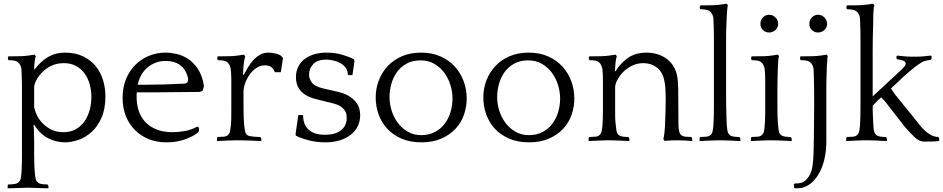

<svg xmlns="http://www.w3.org/2000/svg" viewBox="-20 -760 5108 1040"><path d="M168 -384Q197 -425 238.5 -450Q280 -475 331 -475Q388 -475 429.5 -455Q471 -435 498 -402Q525 -369 538 -326.5Q551 -284 551 -238Q551 -170 530 -122.5Q509 -75 476.5 -45.5Q444 -16 405.5 -2.5Q367 11 332 11Q284 11 240 -11.5Q196 -34 165 -85L162 -83Q163 -69 164 -50Q165 -31 165 5Q165 46 165 71.5Q165 97 165.5 115Q166 133 166.5 147.5Q167 162 169 179Q171 199 173.5 210Q176 221 184 227Q192 235 206.5 237Q221 239 236 239L241 243L243 257L241 260Q234 260 220 259.5Q206 259 190 258.5Q174 258 160 257.5Q146 257 139 257H125Q118 257 103.5 257.5Q89 258 73.5 258.5Q58 259 43.5 259.5Q29 260 22 260L21 257L22 242L26 239Q42 239 57 237Q72 235 81 227Q89 220 91.5 209.5Q94 199 96 179Q97 166 97.5 153.5Q98 141 98.5 124Q99 107 99 84Q99 61 99 28V-205Q99 -245 99 -272Q99 -299 98.5 -319Q98 -339 97.5 -354.5Q97 -370 96 -386Q95 -397 90.5 -405.5Q86 -414 83 -417Q73 -429 58 -431.5Q43 -434 27 -434L23 -438V-452L27 -455H45Q62 -455 88 -455.5Q114 -456 133 -459L168 -464L174 -455Q172 -451 170.5 -442.5Q169 -434 167.5 -423.5Q166 -413 165.5 -402.5Q165 -392 165 -385ZM475 -236Q475 -270 466 -303Q457 -336 438.5 -361.5Q420 -387 392 -402.5Q364 -418 326 -418Q288 -418 259 -404Q230 -390 209.5 -369.5Q189 -349 177.5 -327Q166 -305 165 -289V-179Q168 -163 178 -140Q188 -117 207.5 -95.5Q227 -74 256 -59Q285 -44 324 -44Q363 -44 391.5 -60.5Q420 -77 438.5 -104Q457 -131 466 -165.5Q475 -200 475 -236Z M1078 -269 1062 -262Q1008 -262 951 -261Q894 -260 839 -260H721Q720 -253 720 -246.5Q720 -240 720 -234Q720 -196 731 -161.5Q742 -127 765.5 -101Q789 -75 826 -59.5Q863 -44 916 -44Q947 -44 982.5 -50.5Q1018 -57 1048 -74L1058 -68V-50L1048 -39Q1024 -20 980 -4.5Q936 11 882 11Q829 11 785.5 -6.5Q742 -24 710.5 -56Q679 -88 661.5 -132Q644 -176 644 -230Q644 -285 662 -330Q680 -375 711.5 -407Q743 -439 785.5 -457Q828 -475 877 -475Q903 -475 935.5 -468Q968 -461 998 -441.5Q1028 -422 1052 -386.5Q1076 -351 1085 -293ZM878 -430Q846 -430 820.5 -419.5Q795 -409 775.5 -391.5Q756 -374 743.5 -350.5Q731 -327 726 -301H765Q819 -301 870 -302.5Q921 -304 977 -307Q990 -308 994.5 -314Q999 -320 999 -328Q999 -334 998 -339Q997 -344 995 -349Q984 -387 954 -408.5Q924 -430 878 -430Z M1300 -354Q1310 -373 1322.5 -394Q1335 -415 1351 -433Q1367 -451 1387.5 -463Q1408 -475 1434 -475Q1452 -475 1474.5 -469.5Q1497 -464 1505 -455L1513 -446L1501 -369H1468Q1465 -383 1452.5 -394.5Q1440 -406 1414 -406Q1389 -406 1368 -391.5Q1347 -377 1331.5 -355Q1316 -333 1307.5 -308.5Q1299 -284 1299 -264V-175Q1299 -153 1299.5 -139.5Q1300 -126 1300.5 -116.5Q1301 -107 1301.5 -100.5Q1302 -94 1302 -87L1303 -78Q1305 -63 1307.5 -49.5Q1310 -36 1318 -29Q1323 -25 1332.5 -23Q1342 -21 1352.5 -20Q1363 -19 1373 -18.5Q1383 -18 1389 -18L1394 -13L1396 0L1394 4Q1387 4 1371.5 3Q1356 2 1339 1.5Q1322 1 1306.5 0.5Q1291 0 1284 0H1260Q1253 0 1238.5 0.5Q1224 1 1208 1.5Q1192 2 1177.5 3Q1163 4 1156 4L1155 0L1156 -14L1160 -18Q1176 -18 1191.5 -19.5Q1207 -21 1215 -29Q1223 -36 1225.5 -47Q1228 -58 1230 -78L1231 -87Q1232 -97 1232.5 -112Q1233 -127 1233 -163V-286Q1233 -307 1233 -321.5Q1233 -336 1232.5 -347Q1232 -358 1231.5 -367Q1231 -376 1230 -386Q1228 -397 1224 -405.5Q1220 -414 1217 -417Q1207 -429 1192 -431.5Q1177 -434 1161 -434L1157 -438V-452L1161 -455H1179Q1196 -455 1222 -455.5Q1248 -456 1267 -459L1302 -464L1308 -455Q1302 -434 1299.5 -407Q1297 -380 1297 -355Z M1801 -265Q1843 -256 1868.5 -240.5Q1894 -225 1908 -207Q1922 -189 1926.5 -170.5Q1931 -152 1931 -136Q1931 -104 1918 -77Q1905 -50 1880.5 -30.5Q1856 -11 1821 0Q1786 11 1742 11Q1693 11 1650.5 -0.5Q1608 -12 1583 -25L1581 -34L1596 -137H1619L1622 -133Q1622 -85 1652 -57.5Q1682 -30 1739 -30Q1773 -30 1796 -38Q1819 -46 1832.5 -59Q1846 -72 1852 -87Q1858 -102 1858 -116Q1858 -125 1857 -136.5Q1856 -148 1849 -159.5Q1842 -171 1828 -181.5Q1814 -192 1788 -199L1692 -223Q1659 -231 1638 -244Q1617 -257 1605 -272.5Q1593 -288 1588 -305.5Q1583 -323 1583 -341Q1583 -374 1596 -399.5Q1609 -425 1631.5 -441.5Q1654 -458 1684 -466.5Q1714 -475 1749 -475Q1796 -475 1835.5 -463Q1875 -451 1897 -439L1900 -430L1889 -353H1868L1864 -356Q1864 -379 1851.5 -394.5Q1839 -410 1821 -419.5Q1803 -429 1783 -433Q1763 -437 1748 -437Q1698 -437 1676 -412Q1654 -387 1654 -356Q1654 -333 1669.5 -312.5Q1685 -292 1730 -281Z M2261 -475Q2320 -475 2366 -454.5Q2412 -434 2443.5 -399.5Q2475 -365 2491.5 -320Q2508 -275 2508 -227Q2508 -181 2493 -138Q2478 -95 2447 -62Q2416 -29 2370 -9Q2324 11 2263 11Q2200 11 2153 -10Q2106 -31 2075.5 -65Q2045 -99 2030 -142.5Q2015 -186 2015 -232Q2015 -281 2032 -325Q2049 -369 2080.5 -402.5Q2112 -436 2157.5 -455.5Q2203 -475 2261 -475ZM2262 -28Q2304 -28 2336 -45Q2368 -62 2389 -90Q2410 -118 2420.5 -153.5Q2431 -189 2431 -227Q2431 -263 2419.5 -300Q2408 -337 2386 -366.5Q2364 -396 2332 -414.5Q2300 -433 2258 -433Q2214 -433 2182.5 -415.5Q2151 -398 2130.5 -370Q2110 -342 2100 -306Q2090 -270 2090 -234Q2090 -197 2101.5 -160.5Q2113 -124 2135 -94.5Q2157 -65 2189 -46.5Q2221 -28 2262 -28Z M2844 -475Q2903 -475 2949 -454.5Q2995 -434 3026.5 -399.5Q3058 -365 3074.5 -320Q3091 -275 3091 -227Q3091 -181 3076 -138Q3061 -95 3030 -62Q2999 -29 2953 -9Q2907 11 2846 11Q2783 11 2736 -10Q2689 -31 2658.5 -65Q2628 -99 2613 -142.5Q2598 -186 2598 -232Q2598 -281 2615 -325Q2632 -369 2663.5 -402.5Q2695 -436 2740.5 -455.5Q2786 -475 2844 -475ZM2845 -28Q2887 -28 2919 -45Q2951 -62 2972 -90Q2993 -118 3003.5 -153.5Q3014 -189 3014 -227Q3014 -263 3002.5 -300Q2991 -337 2969 -366.5Q2947 -396 2915 -414.5Q2883 -433 2841 -433Q2797 -433 2765.5 -415.5Q2734 -398 2713.5 -370Q2693 -342 2683 -306Q2673 -270 2673 -234Q2673 -197 2684.5 -160.5Q2696 -124 2718 -94.5Q2740 -65 2772 -46.5Q2804 -28 2845 -28Z M3314 -374Q3340 -417 3381 -446Q3422 -475 3483 -475Q3511 -475 3539 -467Q3567 -459 3590.5 -442Q3614 -425 3629.5 -398.5Q3645 -372 3650 -336Q3653 -310 3653.5 -281Q3654 -252 3654 -223Q3654 -187 3654.5 -150.5Q3655 -114 3655 -78Q3657 -55 3660 -44.5Q3663 -34 3669 -29Q3678 -21 3693.5 -19.5Q3709 -18 3725 -18L3728 -14L3730 0L3728 4Q3711 2 3690 1Q3669 0 3649 0Q3611 0 3580 3L3573 -7Q3577 -20 3579 -41Q3581 -62 3582 -78Q3584 -120 3585 -160.5Q3586 -201 3586 -228Q3586 -251 3584.5 -278Q3583 -305 3578 -325Q3568 -372 3537 -395Q3506 -418 3465 -418Q3432 -418 3403.5 -404Q3375 -390 3355 -369.5Q3335 -349 3323.5 -326.5Q3312 -304 3312 -288V-175Q3312 -153 3312 -139Q3312 -125 3312.5 -115Q3313 -105 3314 -96.5Q3315 -88 3316 -78Q3318 -57 3320.5 -46.5Q3323 -36 3331 -29Q3339 -22 3353.5 -20Q3368 -18 3383 -18L3388 -13L3390 0L3388 4Q3381 4 3367 3Q3353 2 3337 1.5Q3321 1 3307 0.5Q3293 0 3286 0H3272Q3265 0 3250.5 0.5Q3236 1 3220.5 1.5Q3205 2 3190.5 3Q3176 4 3169 4L3168 0L3169 -14L3173 -18Q3189 -18 3204.5 -19.5Q3220 -21 3228 -29Q3236 -36 3238.5 -47Q3241 -58 3243 -78Q3244 -94 3245 -110.5Q3246 -127 3246 -163V-286Q3246 -307 3246 -321.5Q3246 -336 3245.5 -347Q3245 -358 3244.5 -367Q3244 -376 3243 -386Q3241 -397 3237 -405.5Q3233 -414 3230 -417Q3220 -429 3205 -431.5Q3190 -434 3174 -434L3170 -438V-452L3174 -455H3192Q3209 -455 3235 -455.5Q3261 -456 3280 -459L3315 -464L3321 -455Q3316 -442 3314 -419.5Q3312 -397 3311 -376Z M3771 -727 3775 -731H3793Q3810 -731 3836 -731.5Q3862 -732 3881 -735L3917 -740L3923 -731Q3921 -727 3920 -716.5Q3919 -706 3918 -694Q3917 -682 3916.5 -671Q3916 -660 3916 -654Q3915 -638 3914.5 -624Q3914 -610 3913.5 -591Q3913 -572 3913 -545Q3913 -518 3913 -476V-258Q3913 -216 3913.5 -189Q3914 -162 3914.5 -143Q3915 -124 3915.5 -110Q3916 -96 3917 -78Q3919 -57 3921.5 -46.5Q3924 -36 3932 -29Q3940 -22 3954.5 -20Q3969 -18 3984 -18L3989 -13L3991 0L3989 4Q3982 4 3968 3Q3954 2 3938 1.5Q3922 1 3908 0.5Q3894 0 3887 0H3873Q3866 0 3851.5 0.5Q3837 1 3821.5 1.5Q3806 2 3791.5 3Q3777 4 3770 4L3769 0L3770 -14L3774 -18Q3790 -18 3805.5 -19.5Q3821 -21 3829 -29Q3837 -36 3839.5 -47Q3842 -58 3844 -78Q3845 -91 3845.5 -104Q3846 -117 3846.5 -134.5Q3847 -152 3847 -175.5Q3847 -199 3847 -234V-474Q3847 -515 3847 -543.5Q3847 -572 3846.5 -593Q3846 -614 3845.5 -630Q3845 -646 3844 -662Q3843 -673 3838.5 -681Q3834 -689 3831 -693Q3821 -704 3806 -707Q3791 -710 3775 -710L3771 -714Z M4267 4Q4260 4 4246 3Q4232 2 4216 1.5Q4200 1 4186 0.5Q4172 0 4165 0H4151Q4144 0 4129.5 0.5Q4115 1 4099.5 1.5Q4084 2 4069.5 3Q4055 4 4048 4L4047 0L4048 -14L4052 -18Q4068 -18 4083.5 -19.5Q4099 -21 4107 -29Q4115 -36 4117.5 -47Q4120 -58 4122 -78Q4123 -94 4124 -110.5Q4125 -127 4125 -163V-286Q4125 -307 4125 -321.5Q4125 -336 4124.5 -347Q4124 -358 4123.5 -367Q4123 -376 4122 -386Q4120 -397 4116 -405.5Q4112 -414 4109 -417Q4099 -429 4084 -431.5Q4069 -434 4053 -434L4049 -438V-452L4053 -455H4071Q4088 -455 4114 -455.5Q4140 -456 4159 -459L4194 -464L4200 -455Q4198 -451 4196.5 -441Q4195 -431 4194.5 -419.5Q4194 -408 4193.5 -397Q4193 -386 4193 -380Q4193 -372 4192.5 -364.5Q4192 -357 4192 -347Q4192 -337 4191.5 -323Q4191 -309 4191 -287V-175Q4191 -153 4191.5 -139Q4192 -125 4192.5 -115Q4193 -105 4193.5 -96.5Q4194 -88 4195 -78Q4197 -57 4199.5 -46.5Q4202 -36 4210 -29Q4218 -22 4232.5 -20Q4247 -18 4262 -18L4267 -13L4269 0ZM4099 -631Q4099 -651 4112.5 -665.5Q4126 -680 4146 -680Q4166 -680 4180.5 -665.5Q4195 -651 4195 -631Q4195 -611 4180.5 -597.5Q4166 -584 4146 -584Q4126 -584 4112.5 -597.5Q4099 -611 4099 -631Z M4314 -452 4318 -455H4336Q4353 -455 4379 -455.5Q4405 -456 4424 -459L4459 -464L4464 -455Q4462 -451 4461.5 -441Q4461 -431 4460 -419Q4459 -407 4458.5 -396Q4458 -385 4458 -378Q4458 -369 4457.5 -358Q4457 -347 4456.5 -330.5Q4456 -314 4456 -290Q4456 -266 4456 -232V4Q4456 51 4447.5 93Q4439 135 4422.5 168Q4406 201 4382 224.5Q4358 248 4326 257Q4316 259 4308 259.5Q4300 260 4290 260L4282 258L4280 239L4284 234Q4304 234 4319.5 230.5Q4335 227 4350 210Q4373 186 4379.5 148Q4386 110 4387 62Q4387 56 4387.5 35.5Q4388 15 4388.5 -12.5Q4389 -40 4389 -70.5Q4389 -101 4389.5 -128.5Q4390 -156 4390 -176.5Q4390 -197 4390 -204Q4390 -214 4390 -237Q4390 -260 4389.5 -287Q4389 -314 4388.5 -341Q4388 -368 4387 -385Q4386 -396 4381.5 -405Q4377 -414 4374 -417Q4364 -429 4349 -431.5Q4334 -434 4318 -434L4314 -438ZM4364 -631Q4364 -651 4377.5 -665.5Q4391 -680 4411 -680Q4431 -680 4445.5 -665.5Q4460 -651 4460 -631Q4460 -611 4445.5 -597.5Q4431 -584 4411 -584Q4391 -584 4377.5 -597.5Q4364 -611 4364 -631Z M4565 -727 4569 -731H4587Q4604 -731 4630 -731.5Q4656 -732 4675 -735L4710 -740L4716 -731Q4714 -727 4713 -716.5Q4712 -706 4711 -694Q4710 -682 4710 -671Q4710 -660 4710 -654Q4710 -638 4709.5 -624Q4709 -610 4708.5 -591Q4708 -572 4707.5 -545Q4707 -518 4707 -476V-238L4826 -348Q4828 -350 4835.5 -357Q4843 -364 4851 -371.5Q4859 -379 4866.5 -386.5Q4874 -394 4877 -397Q4886 -407 4886 -415Q4886 -427 4870.5 -432Q4855 -437 4840 -439L4836 -443V-455L4840 -459Q4859 -457 4878 -455Q4897 -453 4917 -453H4945Q4964 -453 4983.5 -455Q5003 -457 5023 -459L5026 -455V-441L5021 -436Q5011 -434 4997 -431.5Q4983 -429 4972 -422Q4957 -413 4940.5 -400.5Q4924 -388 4907.5 -374Q4891 -360 4875.5 -346Q4860 -332 4847 -319L4806 -281Q4811 -274 4819 -261.5Q4827 -249 4843 -230L4932 -120Q4946 -103 4959.5 -85.5Q4973 -68 4988.5 -53.5Q5004 -39 5022 -29Q5040 -19 5063 -18L5066 -14L5068 0L5066 4Q5049 6 5028 6.5Q5007 7 4986 7Q4958 7 4933 -18Q4930 -21 4914 -37Q4898 -53 4881 -73L4801 -176Q4784 -199 4774 -210.5Q4764 -222 4753 -233Q4731 -213 4722.5 -203.5Q4714 -194 4707 -187Q4707 -167 4707.5 -153Q4708 -139 4708.5 -127Q4709 -115 4709.5 -103.5Q4710 -92 4711 -78Q4712 -57 4715 -46.5Q4718 -36 4726 -29Q4734 -22 4748.5 -20Q4763 -18 4778 -18L4783 -13L4785 0L4783 4Q4776 4 4762 3Q4748 2 4732 1.5Q4716 1 4702 0.5Q4688 0 4681 0H4667Q4660 0 4645.5 0.5Q4631 1 4615.5 1.5Q4600 2 4585.5 3Q4571 4 4564 4L4563 0L4564 -14L4568 -18Q4584 -18 4599.5 -19.5Q4615 -21 4623 -29Q4631 -36 4633.5 -47Q4636 -58 4638 -78Q4639 -91 4639.5 -104Q4640 -117 4640.5 -134.5Q4641 -152 4641 -175.5Q4641 -199 4641 -234V-474Q4641 -515 4641 -543.5Q4641 -572 4640.5 -593Q4640 -614 4639.5 -630Q4639 -646 4638 -662Q4637 -673 4632.5 -681Q4628 -689 4625 -693Q4615 -704 4600 -707Q4585 -710 4569 -710L4565 -714Z"/></svg>

Font: Quattrocento
Style: Regular
Weight: 400
Designer: Pablo Impallari
Foundry: Pablo Impallari, Igino Marini, Branda Gallo
Version: Version 2.000